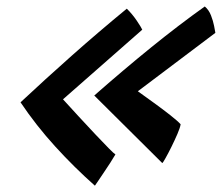

<svg xmlns="http://www.w3.org/2000/svg" viewBox="-20 -588 702 608"><path d="M628.5 -567.5Q641.5 -556.5 648.2 -539Q655 -521.5 658 -505.8Q661 -490 662 -484L416.5 -299Q439.5 -282.5 467.5 -262.2Q495.5 -242 519 -223.5Q542.5 -205 552 -194.5Q550.5 -184 542 -164.2Q533.5 -144.5 523 -123.2Q512.5 -102 504 -87Q495.5 -72 494 -71.5L278.5 -285.5Q370 -366 458.5 -437.8Q547 -509.5 628.5 -567.5ZM381.5 -560.5Q398.5 -544 412.8 -523Q427 -502 430.5 -494L179.5 -273.5Q203.5 -247 230.5 -217.8Q257.5 -188.5 282 -162.5Q306.5 -136.5 323.8 -119Q341 -101.5 345.5 -99Q339.5 -88.5 329 -72.2Q318.5 -56 307.5 -39.8Q296.5 -23.5 288.8 -12Q281 -0.5 280.5 0Q215 -58 154.5 -124.5Q94 -191 45 -264Q122.5 -336.5 207 -411.5Q291.5 -486.5 381.5 -560.5Z"/></svg>

Font: Grandstander SemiBold
Style: Italic
Weight: 600
Italic angle: -15°
Designer: Tyler Finck
Foundry: Etcetera Type Co
Version: Version 1.200; ttfautohint (v1.8.3)